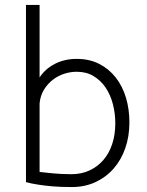

<svg xmlns="http://www.w3.org/2000/svg" viewBox="-20 -746 593 776"><path d="M290 -508Q341 -508 380.5 -488Q420 -468 447.5 -433Q475 -398 489 -351.5Q503 -305 503 -251Q503 -195 486.5 -147.5Q470 -100 439.5 -65Q409 -30 366 -10Q323 10 270 10Q225 10 190.5 7Q156 4 133 0Q106 -4 85 -10V-726H140V-433Q163 -468 202 -488Q241 -508 290 -508ZM290 -456Q265 -456 240 -448Q215 -440 194 -424Q173 -408 158 -384Q143 -360 140 -328V-51Q158 -49 193 -45.5Q228 -42 269 -42Q309 -42 341.5 -57Q374 -72 397.5 -99Q421 -126 433.5 -164Q446 -202 446 -248Q446 -288 436 -326Q426 -364 406.5 -392.5Q387 -421 358 -438.5Q329 -456 290 -456Z"/></svg>

Font: Snippet
Style: Regular
Weight: 400
Designer: Gesine Todt
Foundry: Gesine Todt
Version: Version 1.000